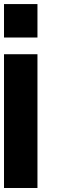

<svg xmlns="http://www.w3.org/2000/svg" viewBox="-20 -937 290 957"><path d="M0 0V-666.7H166.7V0ZM0 -750V-916.7H166.7V-750Z"/></svg>

Font: Galmuri11 Bold
Style: Regular
Weight: 700
Designer: Lee Minseo (quiple)
Version: Version 2.397;hotconv 1.1.1;makeotfexe 2.6.0 DEVELOPMENT